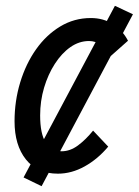

<svg xmlns="http://www.w3.org/2000/svg" viewBox="-20 -587 477 660"><path d="M30 -170Q30 -240 49.5 -304Q69 -368 104 -417.5Q139 -467 187 -496Q235 -525 292 -525Q336 -525 369 -503.5Q402 -482 420 -447L358 -392Q331 -446 286 -446Q252 -446 222 -425Q192 -404 168.5 -367.5Q145 -331 131.5 -285.5Q118 -240 118 -190Q118 -67 192 -67Q221 -67 248 -87Q275 -107 300 -138L352 -83Q316 -40 271 -15Q226 10 179 10Q108 10 69 -39Q30 -88 30 -170ZM375 -567 437 -538 123 53 61 23Z"/></svg>

Font: Radio Canada Condensed
Style: Italic
Weight: 400
Width: 3
Italic angle: -12°
Designer: Charles Daoud, Etienne Aubert Bonn, Alexandre Saumier Demers, Jacques Le Bailly
Foundry: Radio-Canada
Version: Version 2.104; ttfautohint (v1.8.4.7-5d5b);gftools[0.9.28.de